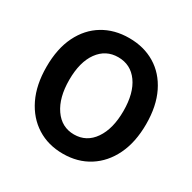

<svg xmlns="http://www.w3.org/2000/svg" viewBox="-168 -922 1105 1105"><g transform="rotate(30 385.0 -370.0)"><path d="M385 14Q287 14 212.5 -33Q138 -80 96 -166.5Q54 -253 54 -373Q54 -494 96 -579Q138 -664 212.5 -709Q287 -754 385 -754Q483 -754 557.5 -709Q632 -664 674 -578.5Q716 -493 716 -373Q716 -253 674 -166.5Q632 -80 557.5 -33Q483 14 385 14ZM385 -114Q468 -114 516.5 -184.5Q565 -255 565 -373Q565 -492 516.5 -559.5Q468 -627 385 -627Q303 -627 254 -559.5Q205 -492 205 -373Q205 -255 254 -184.5Q303 -114 385 -114Z"/></g></svg>

Font: Chiron Sans HK TT
Style: Bold
Weight: 700
Designer: Ryoko NISHIZUKA 西塚涼子 (kana, bopomofo & ideographs); Paul D. Hunt (Latin, Greek & Cyrillic); Sandoll Communications 산돌커뮤니
Foundry: Adobe
Version: Version 2.022;hotconv 1.0.109;makeotfexe 2.5.65596